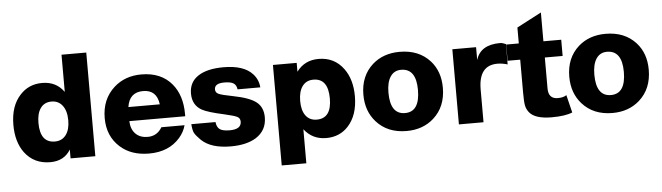

<svg xmlns="http://www.w3.org/2000/svg" viewBox="-52 -932 4552 1321"><g transform="rotate(-5 2224.0 -271.5)"><path d="M574 -716V0H403V-61Q358 14 262 14Q150 14 86 -71Q31 -146 31 -263Q31 -394 100 -468Q160 -534 253 -534Q350 -534 403 -459V-716ZM306 -401Q257 -401 230.5 -364.5Q204 -328 204 -262Q204 -125 306 -125Q355 -125 382.5 -161.5Q410 -198 410 -262Q410 -327 382 -364Q354 -401 306 -401Z M1204 -159Q1192 -113 1158 -74Q1081 14 945 14Q822 14 746 -54Q661 -130 661 -255Q661 -386 749 -465Q825 -533 938 -533Q1075 -533 1149 -443Q1214 -364 1214 -236Q1214 -227 1214 -220H828Q830 -164 861 -132.5Q892 -101 945 -101Q1010 -101 1044 -159ZM1047 -317Q1034 -418 940 -418Q845 -418 830 -317Z M1746 -373H1589Q1585 -403 1565.5 -415.5Q1546 -428 1502 -428Q1434 -428 1434 -386Q1434 -364 1455.5 -354Q1477 -344 1555 -329Q1668 -307 1713.5 -270.5Q1759 -234 1759 -165Q1759 -75 1684 -27Q1618 14 1509 14Q1371 14 1305 -51Q1273 -83 1263.5 -101.5Q1254 -120 1251 -162H1418Q1422 -126 1442.5 -111.5Q1463 -97 1511 -97Q1591 -97 1591 -150Q1591 -173 1572 -183.5Q1553 -194 1482 -210Q1371 -234 1331 -256Q1267 -292 1267 -372Q1267 -450 1329 -491.5Q1391 -533 1505 -533Q1646 -533 1706 -466Q1742 -427 1746 -373Z M2010 -519V-458Q2065 -533 2162 -533Q2271 -533 2334 -447Q2389 -372 2389 -256Q2389 -125 2320 -50Q2261 14 2168 14Q2073 14 2016 -60V175H1846V-519ZM2114 -394Q2065 -394 2038 -357.5Q2011 -321 2011 -255Q2011 -190 2038 -154Q2065 -118 2114 -118Q2216 -118 2216 -255Q2216 -394 2114 -394Z M2723 14Q2592 14 2515 -72Q2448 -147 2448 -260Q2448 -390 2534 -467Q2609 -533 2722 -533Q2854 -533 2931 -448Q2997 -375 2997 -261Q2997 -130 2911 -53Q2836 14 2723 14ZM2721 -409Q2673 -409 2647 -370Q2621 -331 2621 -260Q2621 -110 2723 -110Q2825 -110 2825 -261Q2825 -409 2721 -409Z M3456 -522 3455 -382Q3418 -393 3385 -393Q3255 -393 3255 -226V0H3085V-519H3249V-430Q3279 -533 3416 -533Q3432 -533 3456 -522Z M3837 -519V-407H3714V-193Q3714 -121 3779 -121Q3817 -121 3839 -136L3869 -14Q3820 7 3726 7Q3610 7 3571 -43Q3554 -65 3549 -91Q3544 -117 3544 -177V-407H3457V-519H3544V-629L3714 -718V-519Z M4145 14Q4014 14 3937 -72Q3870 -147 3870 -260Q3870 -390 3956 -467Q4031 -533 4144 -533Q4276 -533 4353 -448Q4419 -375 4419 -261Q4419 -130 4333 -53Q4258 14 4145 14ZM4143 -409Q4095 -409 4069 -370Q4043 -331 4043 -260Q4043 -110 4145 -110Q4247 -110 4247 -261Q4247 -409 4143 -409Z"/></g></svg>

Font: Almarai ExtraBold
Style: Regular
Weight: 800
Designer: Boutros International 2019
Foundry: Created by Boutros International 2019
Version: Version 1.10